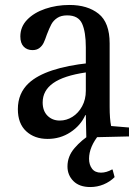

<svg xmlns="http://www.w3.org/2000/svg" viewBox="-20 -550 550 774"><path d="M96 -215Q163 -277 340 -296L326 -258Q237 -245 194.5 -215Q152 -185 152 -137Q152 -103 171.5 -83.5Q191 -64 221 -64Q248 -64 272 -79Q296 -94 311 -121.5Q326 -149 326 -184V-86H324Q305 -44 264 -17Q223 10 172 10Q119 10 85.5 -21Q52 -52 52 -110Q52 -174 96 -215ZM260 -530Q333 -530 377.5 -494.5Q422 -459 422 -375V-120Q422 -70 428 -42L500 -36V0L328 4L326 -86V-359Q326 -421 311 -454.5Q296 -488 251 -488Q226 -488 210.5 -477.5Q195 -467 187 -452Q179 -437 169 -411Q162 -390 156 -377.5Q150 -365 139 -356.5Q128 -348 111 -348Q89 -348 75.5 -362Q62 -376 62 -403Q62 -442 89.5 -470.5Q117 -499 162.5 -514.5Q208 -530 260 -530ZM339 90Q339 114 351 130Q363 146 387 146Q409 146 432 133L434 134L442 164Q423 183 397.5 193.5Q372 204 344 204Q300 204 276 180Q252 156 252 121Q252 80 280.5 47Q309 14 345 -8H380Q339 42 339 90Z"/></svg>

Font: Minipax
Style: Regular
Weight: 400
Designer: Raphaël Ronot
Foundry: Velvetyne Type Foundry
Version: Version 1.000